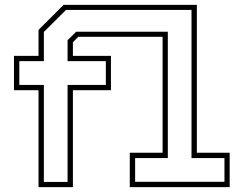

<svg xmlns="http://www.w3.org/2000/svg" viewBox="-20 -770 988 790"><path d="M138.5 0V-399H37.5V-540H138.5V-647L241.5 -750H790V-141.5H925V0H514V-141.5H649V-618.5H302L280 -596V-540H436.5V-399H280V0ZM160.5 -21.5H258V-420.5H415.5V-518.5H258V-604.5L293.5 -639.5H670.5V-119.5H536V-22H903.5V-119.5H768V-729H251.5L160.5 -638.5V-518.5H59.5V-420.5H160.5Z"/></svg>

Font: Tourney ExtraLight
Style: Regular
Weight: 250
Designer: Tyler Finck
Foundry: Etcetera Type Co
Version: Version 1.015